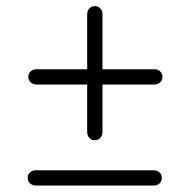

<svg xmlns="http://www.w3.org/2000/svg" viewBox="-20 -664 598 610"><path d="M70 -420Q70 -431 77.8 -437.5Q85.5 -444 96 -444H471.5Q481 -444 488.5 -437.5Q496 -431 496 -420Q496 -408.5 488.5 -402Q481 -395.5 471.5 -395.5H95.5Q85.5 -395.5 77.8 -402Q70 -408.5 70 -420ZM281 -218.5Q270 -218.5 263.5 -226.2Q257 -234 257 -244.5V-620Q257 -629.5 263.5 -637Q270 -644.5 281 -644.5Q292.5 -644.5 299 -637Q305.5 -629.5 305.5 -620V-244Q305.5 -234 299 -226.2Q292.5 -218.5 281 -218.5ZM68 -99Q68 -110 75.8 -116.5Q83.5 -123 94 -123H469.5Q479 -123 486.5 -116.5Q494 -110 494 -99Q494 -87.5 486.5 -81Q479 -74.5 469.5 -74.5H93.5Q83.5 -74.5 75.8 -81Q68 -87.5 68 -99Z"/></svg>

Font: Fraunces 11pt
Style: Regular
Weight: 400
Version: Version 1.000;[b76b70a41]